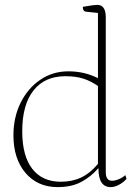

<svg xmlns="http://www.w3.org/2000/svg" viewBox="-20 -754 562 786"><path d="M216 12Q134 12 84.5 -46Q35 -104 35 -200Q35 -274 64.5 -333.5Q94 -393 145 -427.5Q196 -462 260 -462Q326 -462 381 -434V-701L333 -706Q319 -707 319 -726Q348 -731 359.5 -732.5Q371 -734 378 -734Q413 -734 413 -683V-49Q413 -14 439 -14Q451 -14 466.5 -20.5Q482 -27 493 -37L498 -22Q485 -7 467 2.5Q449 12 433 12Q383 12 383 -65H382Q354 -32 314 -10Q274 12 216 12ZM229 -10Q275 -10 311.5 -27Q348 -44 381 -83V-402Q354 -421 323 -431.5Q292 -442 247 -442Q163 -442 117 -383.5Q71 -325 71 -217Q71 -116 112 -63Q153 -10 229 -10Z"/></svg>

Font: Petrona Thin
Style: Regular
Weight: 100
Designer: Ringo R. Seeber
Foundry: Ringo R. Seeber
Version: Version 2.001; ttfautohint (v1.8.3)